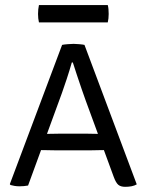

<svg xmlns="http://www.w3.org/2000/svg" viewBox="-20 -716 567 742"><path d="M220 -542.5Q226 -544 240.5 -545.2Q255 -546.5 264.5 -546.5Q273.5 -546.5 287 -545.2Q300.5 -544 306.5 -542.5L508.5 -3.5Q500 1.5 488.5 3.8Q477 6 464 6Q446.5 6 437.2 -1.8Q428 -9.5 419.5 -32.5L311 -328Q304 -347 295 -373.5Q286 -400 277 -426.8Q268 -453.5 261.5 -474.5H257.5Q249 -444.5 237.8 -410.5Q226.5 -376.5 219.5 -357L88.5 1Q81.5 2.5 72.5 3.2Q63.5 4 55.5 4Q45.5 4 36.2 2.5Q27 1 20.5 -1L18 -4.5ZM203.5 -135Q200.5 -135 184.8 -135.2Q169 -135.5 153.5 -135.8Q138 -136 134 -136H104L129 -198.5H156Q160 -198.5 173 -198.8Q186 -199 199 -199.2Q212 -199.5 215 -199.5H311Q314.5 -199.5 326 -199.2Q337.5 -199 349 -198.8Q360.5 -198.5 364.5 -198.5H392.5L416.5 -136H385Q382 -136 367.8 -135.8Q353.5 -135.5 339 -135.2Q324.5 -135 321.5 -135ZM130.5 -629.5Q127 -644 127 -662Q127 -680.5 130.5 -696.5H396.5Q398.5 -688.5 399.2 -680.8Q400 -673 400 -662Q400 -644 396.5 -629.5Z"/></svg>

Font: Signika SC
Style: Regular
Weight: 300
Designer: Anna Giedryś
Foundry: Anna Giedryś
Version: Version 2.000